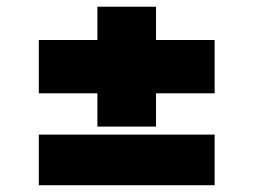

<svg xmlns="http://www.w3.org/2000/svg" viewBox="-20 -547 743 563"><path d="M609.4 -273.4H437.5V-175.8H265.6V-273.4H93.8V-429.7H265.6V-527.3H437.5V-429.7H609.4ZM609.4 -3.9H93.8V-152.3H609.4Z"/></svg>

Font: Wanted Sans ExtraBlack
Style: Regular
Weight: 900
Designer: Original Design by Kil Hyung-jin and Kang Hanbin, Wanted Lab, Inc; Hangeul from Source Han Sans by Jang Soo-young and Ka
Foundry: Wanted Lab, Inc.
Version: Version 1.001